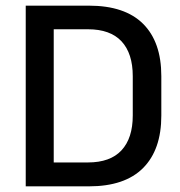

<svg xmlns="http://www.w3.org/2000/svg" viewBox="-20 -659 638 679"><path d="M294.5 0H139.5V-84.5H291Q370 -84.5 409.8 -127.5Q449.5 -170.5 449.5 -250.5V-389.5Q449.5 -470 409.8 -512.8Q370 -555.5 291 -555.5H139V-639H294.5Q421.5 -639 486 -574.8Q550.5 -510.5 550.5 -390V-250Q550.5 -129.5 486 -64.8Q421.5 0 294.5 0ZM170 0H71V-639H170Z"/></svg>

Font: Anek Devanagari Medium
Style: Regular
Weight: 500
Designer: Kailash Malviya (Devanagari) & Yesha Goshar (Latin)
Foundry: Ek Type
Version: Version 1.003